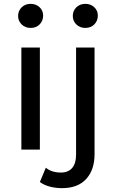

<svg xmlns="http://www.w3.org/2000/svg" viewBox="-20 -777 602 997"><path d="M91 0V-530H187V0ZM139 -632Q111 -632 92.5 -650Q74 -668 74 -694Q74 -721 92.5 -739Q111 -757 139 -757Q167 -757 185.5 -739.5Q204 -722 204 -696Q204 -669 186 -650.5Q168 -632 139 -632ZM302 200Q269 200 238.5 192Q208 184 187 168L218 94Q248 119 296 119Q334 119 354.5 95.5Q375 72 375 26V-530H471V24Q471 105 427.5 152.5Q384 200 302 200ZM423 -632Q395 -632 376.5 -650Q358 -668 358 -694Q358 -721 376.5 -739Q395 -757 423 -757Q451 -757 469.5 -739.5Q488 -722 488 -696Q488 -669 470 -650.5Q452 -632 423 -632Z"/></svg>

Font: MOST Montserrat Medium
Style: Regular
Weight: 500
Designer: Julieta Ulanovsky
Foundry: Julieta Ulanovsky
Version: Version 8.000;March 11, 2024;FontCreator 15.0.0.2926 64-bit